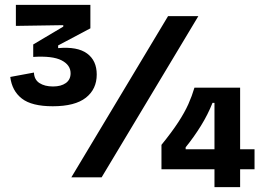

<svg xmlns="http://www.w3.org/2000/svg" viewBox="-20 -726 1103 786"><path d="M196 -291Q110 -291 69.5 -322.5Q29 -354 22 -411L119 -429Q120 -400 141.5 -386Q163 -372 197 -372Q230 -372 249.5 -386Q269 -400 269 -426Q269 -460 232 -479Q195 -498 116 -493V-544L239 -617V-623L45 -620V-706H350V-610L218 -540V-529Q297 -536 336.5 -507Q376 -478 376 -421Q376 -361 331.5 -326Q287 -291 196 -291ZM272 0 668 -660H792L396 0ZM641 -33V-133Q684 -186 710 -226Q736 -266 751 -299.5Q766 -333 776 -367H963V-115H1022V-33H963V40H858V-33ZM740 -115H858V-305H850Q831 -257 802.5 -211Q774 -165 740 -123Z"/></svg>

Font: Bricolage Grotesque 10pt SemiBold
Style: Regular
Weight: 600
Designer: Mathieu Triay
Foundry: Atelier Triay
Version: Version 1.000; ttfautohint (v1.8.4.7-5d5b);gftools[0.9.29]